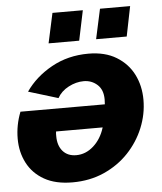

<svg xmlns="http://www.w3.org/2000/svg" viewBox="-52 -769 698 825"><g transform="rotate(-5 296.5 -356.5)"><path d="M228 10Q155 10 106.5 -17.5Q58 -45 33.5 -92Q9 -139 9 -197Q9 -256 31 -312H395Q396 -321 396 -333Q396 -375 371.5 -397Q347 -419 313 -419Q280 -419 247.5 -402Q215 -385 199 -356L71 -395Q113 -456 184 -495.5Q255 -535 343 -535Q415 -535 464 -505Q513 -475 537.5 -426Q562 -377 562 -317Q562 -255 538 -196.5Q514 -138 470 -91.5Q426 -45 364.5 -17.5Q303 10 228 10ZM254 -105Q295 -105 328.5 -135Q362 -165 377 -214H176Q175 -209 175 -204Q175 -199 175 -194Q175 -153 196 -129Q217 -105 254 -105ZM177 -594 205 -723H336L309 -594ZM382 -594 410 -723H540L514 -594Z"/></g></svg>

Font: Raleway ExtraBold
Style: Italic
Weight: 800
Italic angle: -12°
Designer: Matt McInerney, Pablo Impallari, Rodrigo Fuenzalida
Foundry: Matt McInerney, Pablo Impallari, Rodrigo Fuenzalida
Version: Version 4.026